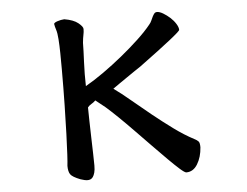

<svg xmlns="http://www.w3.org/2000/svg" viewBox="-52 -735 1103 857"><g transform="rotate(-5 500.0 -306.5)"><path d="M218.8 -654.3Q220.7 -660.2 235.4 -665Q250 -669.9 265.6 -670.9Q306.6 -664.1 327.1 -647.5Q347.7 -630.9 347.7 -620.1Q347.7 -606.4 344.7 -593.3Q341.8 -580.1 339.8 -558.6Q339.8 -542 338.9 -520Q337.9 -498 336.9 -472.2Q335.9 -446.3 335.4 -418.9Q335 -391.6 335.9 -365.2Q374 -386.7 417.5 -417.5Q460.9 -448.2 502.9 -482.4Q544.9 -516.6 581.5 -550.8Q618.2 -585 641.6 -614.3Q648.4 -622.1 652.3 -631.3Q656.2 -640.6 660.2 -648.4Q664.1 -656.2 668.5 -661.6Q672.9 -667 680.7 -667Q692.4 -667 708 -657.7Q723.6 -648.4 738.3 -635.3Q752.9 -622.1 762.7 -606.4Q772.5 -590.8 772.5 -579.1Q772.5 -568.4 585 -430.7Q574.2 -423.8 557.1 -412.1Q540 -400.4 521.5 -387.7Q502.9 -375 485.4 -362.8Q467.8 -350.6 457 -342.8Q490.2 -319.3 531.2 -284.7Q572.3 -250 617.2 -213.9Q662.1 -177.7 708 -144Q753.9 -110.4 796.9 -87.9Q810.5 -81.1 815.9 -74.7Q821.3 -68.4 821.3 -48.8Q818.4 -4.9 799.3 26.4Q780.3 57.6 749 57.6Q742.2 57.6 721.2 39.1Q700.2 20.5 670.4 -9.3Q640.6 -39.1 605 -75.7Q569.3 -112.3 534.7 -147.9Q500 -183.6 468.3 -214.4Q436.5 -245.1 415 -263.7L372.1 -297.9Q363.3 -289.1 353.5 -283.7Q343.8 -278.3 336.9 -269.5Q336.9 -246.1 337.9 -209.5Q338.9 -172.9 339.8 -134.8Q340.8 -96.7 341.8 -62.5Q342.8 -28.3 342.8 -8.8Q342.8 10.7 339.4 22.9Q335.9 35.2 331.1 42Q326.2 48.8 319.8 51.3Q313.5 53.7 307.6 53.7Q294.9 53.7 275.4 46.9Q240.2 33.2 231.4 20.5Q222.7 7.8 222.7 -17.6Q224.6 -32.2 226.6 -68.4Q228.5 -104.5 230.5 -159.7Q232.4 -214.8 233.9 -288.6Q235.4 -362.3 235.4 -451.2Q235.4 -488.3 234.9 -522Q234.4 -555.7 232.4 -584Q230.5 -612.3 225.6 -627Q220.7 -641.6 218.8 -654.3Z"/></g></svg>

Font: JasonHandwriting1
Style: Regular
Weight: 400
Version: Version 1.48.20